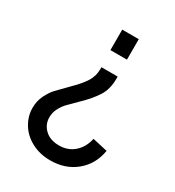

<svg xmlns="http://www.w3.org/2000/svg" viewBox="-182 -647 890 975"><g transform="rotate(30 263.5 -160.0)"><path d="M51 32Q51 -8 67.5 -41.5Q84 -75 104 -96.5Q124 -118 169 -163Q209 -202 230 -235.5Q251 -269 251 -310V-321H346V-307Q346 -247 319 -204.5Q292 -162 242 -114Q207 -80 190.5 -62.5Q174 -45 161.5 -21Q149 3 149 31Q149 73 179.5 102Q210 131 263 131Q315 131 351 99Q387 67 398 14L486 34Q472 118 411 168.5Q350 219 262 219Q200 219 151.5 193Q103 167 77 124Q51 81 51 32ZM247 -539H344V-419H247Z"/></g></svg>

Font: Eudoxus Sans Medium
Style: Regular
Weight: 500
Designer: Stijn de Vries
Foundry: tokotype
Version: Version 2.005